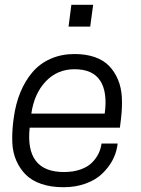

<svg xmlns="http://www.w3.org/2000/svg" viewBox="-20 -765 584 796"><path d="M366.2 -745.1 354 -654.8H264.2L275.9 -745.1ZM477.1 -235.8H103Q83.5 -51.8 245.1 -51.8Q283.2 -51.8 312.7 -62Q342.3 -72.3 360.1 -89.6Q377.9 -106.9 387.9 -127Q397.9 -147 400.9 -169.9H467.8L465.8 -157.2Q460.9 -127 445.1 -98.1Q429.2 -69.3 402.8 -44.2Q376.5 -19 335 -3.9Q293.5 11.2 243.2 11.2Q191.4 11.2 151.6 -2.4Q111.8 -16.1 87.4 -40.3Q63 -64.5 48.1 -97.9Q33.2 -131.3 31.2 -170.9Q29.3 -210.4 34.2 -254.9L37.1 -276.9Q44.9 -335 64.5 -382.3Q84 -429.7 114.5 -465.6Q145 -501.5 189.7 -521.2Q234.4 -541 289.1 -541Q336.4 -541 372.8 -528.3Q409.2 -515.6 432.1 -491.9Q455.1 -468.3 469 -435.3Q482.9 -402.3 485.1 -362.1Q487.3 -321.8 481.9 -274.9ZM289.1 -478Q217.3 -478 169.4 -427.2Q121.6 -376.5 109.9 -293.9H414.1Q426.3 -383.3 395.3 -430.7Q364.3 -478 289.1 -478Z"/></svg>

Font: Cooper Hewitt
Style: Book Italic
Weight: 706
Designer: Village Type and Design LLC
Foundry: Cooper Hewitt Smithsonian Design Museum
Version: 1.000